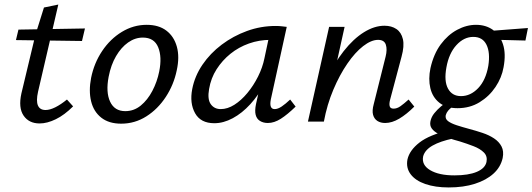

<svg xmlns="http://www.w3.org/2000/svg" viewBox="-20 -534 2338 843"><path d="M154 8Q107 8 83.5 -26.5Q60 -61 74 -124L136 -383L173 -501L236 -514L147 -131Q138 -91 146.5 -71Q155 -51 180 -51Q199 -51 223 -63Q247 -75 274 -97L301 -67Q263 -29 225 -10.5Q187 8 154 8ZM50 -358 61 -404 353 -409 340 -354Z M512 9Q458 9 424.5 -17.5Q391 -44 380 -89.5Q369 -135 380 -192Q393 -257 428.5 -310Q464 -363 515 -394Q566 -425 624 -425Q677 -425 710.5 -399.5Q744 -374 756.5 -329Q769 -284 756 -225Q743 -162 708 -108.5Q673 -55 622.5 -23Q572 9 512 9ZM530 -46Q568 -46 598 -70.5Q628 -95 649 -135Q670 -175 679 -220Q692 -284 674.5 -326.5Q657 -369 607 -369Q573 -369 542.5 -347.5Q512 -326 489.5 -287.5Q467 -249 457 -197Q444 -129 463.5 -87.5Q483 -46 530 -46Z M921 7Q861 7 836.5 -37Q812 -81 824 -143Q835 -200 869 -250Q903 -300 953.5 -338Q1004 -376 1064.5 -398Q1125 -420 1190 -420Q1206 -420 1217.5 -418.5Q1229 -417 1239 -416L1169 -97Q1161 -55 1186 -55Q1200 -55 1217 -66.5Q1234 -78 1254 -97L1278 -66Q1242 -31 1213 -12.5Q1184 6 1156 6Q1136 6 1121.5 -3Q1107 -12 1102.5 -30Q1098 -48 1104 -77L1141 -243L1182 -277Q1169 -218 1142 -167Q1115 -116 1079 -76.5Q1043 -37 1002 -15Q961 7 921 7ZM949 -55Q979 -55 1009 -74Q1039 -93 1066 -125.5Q1093 -158 1113 -198Q1133 -238 1141 -278L1164 -386L1202 -356Q1194 -358 1185 -358.5Q1176 -359 1168 -359Q1118 -359 1073 -343Q1028 -327 992 -298Q956 -269 931 -230Q906 -191 898 -143Q890 -98 905.5 -76.5Q921 -55 949 -55Z M1671 6Q1651 6 1637 -3Q1623 -12 1618 -30Q1613 -48 1621 -77L1673 -285Q1681 -317 1674 -338Q1667 -359 1640 -359Q1610 -359 1574.5 -331.5Q1539 -304 1505 -254.5Q1471 -205 1443.5 -140Q1416 -75 1402 0H1351Q1375 -99 1410.5 -177Q1446 -255 1489 -309.5Q1532 -364 1578 -392.5Q1624 -421 1668 -421Q1699 -421 1720.5 -406.5Q1742 -392 1749 -362Q1756 -332 1743 -285L1693 -97Q1688 -78 1691 -67.5Q1694 -57 1708 -57Q1723 -57 1738 -67.5Q1753 -78 1774 -97L1799 -66Q1765 -32 1733 -13Q1701 6 1671 6ZM1332 0 1425 -416H1493L1401 0Z M1950 289Q1891 289 1847.5 274Q1804 259 1783 231Q1762 203 1769 166Q1778 126 1821.5 92Q1865 58 1955 37L1970 74Q1913 86 1879.5 105Q1846 124 1838 152Q1830 190 1868.5 213Q1907 236 1975 236Q2037 236 2073.5 220.5Q2110 205 2116 177Q2121 152 2104.5 135.5Q2088 119 2059.5 108Q2031 97 1999 87Q1973 80 1949 72Q1925 64 1905.5 54Q1886 44 1876 30.5Q1866 17 1870 -2Q1874 -21 1887 -37Q1900 -53 1916.5 -67Q1933 -81 1948 -90L1981 -73Q1974 -70 1964.5 -63.5Q1955 -57 1947.5 -48Q1940 -39 1937 -28Q1934 -12 1947.5 -2Q1961 8 1985.5 16Q2010 24 2040 32Q2070 40 2098.5 49.5Q2127 59 2149 73.5Q2171 88 2182 109Q2193 130 2187 160Q2178 200 2146.5 228.5Q2115 257 2065 273Q2015 289 1950 289ZM1989 -59Q1939 -59 1909 -83Q1879 -107 1869.5 -147Q1860 -187 1870 -235Q1884 -297 1915 -339Q1946 -381 1987 -403Q2028 -425 2070 -425Q2113 -425 2144 -403Q2175 -381 2188.5 -339.5Q2202 -298 2191 -239Q2183 -193 2155.5 -152Q2128 -111 2085.5 -85Q2043 -59 1989 -59ZM2004 -112Q2046 -112 2079.5 -147Q2113 -182 2124 -245Q2133 -303 2116 -337.5Q2099 -372 2058 -372Q2017 -372 1984 -336Q1951 -300 1940 -238Q1929 -178 1947 -145Q1965 -112 2004 -112ZM2287 -356 2134 -360 2128 -398 2298 -411Z"/></svg>

Font: Ysabeau Office Medium
Style: Italic
Weight: 500
Italic angle: -12°
Designer: Christian Thalmann (Catharsis Fonts)
Version: Version 2.001;gftools[0.9.30]; featfreeze: tnum,lnum,ss02